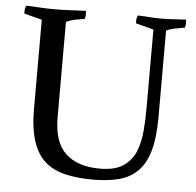

<svg xmlns="http://www.w3.org/2000/svg" viewBox="-52 -758 849 831"><g transform="rotate(5 372.5 -342.5)"><path d="M641 -275Q641 -185 624.5 -127.5Q608 -70 575 -37.5Q542 -5 493.5 7.5Q445 20 382 20Q315 20 262.5 8Q210 -4 174 -35Q138 -66 119.5 -122Q101 -178 101 -265V-650L24 -670Q21 -689 29 -705Q56 -704 89.5 -702Q123 -700 151 -700Q180 -700 220 -702Q260 -704 288 -705Q291 -686 286 -670Q266 -667 246 -663Q226 -659 206 -650V-235Q206 -128 258 -79Q310 -30 407 -30Q473 -30 509.5 -55Q546 -80 562 -120.5Q578 -161 582 -209.5Q586 -258 586 -305V-650L509 -670Q506 -689 514 -705Q541 -704 564.5 -702Q588 -700 616 -700Q645 -700 670 -702Q695 -704 723 -705Q726 -686 721 -670Q697 -666 677 -662Q657 -658 641 -650Z"/></g></svg>

Font: Alike
Style: Regular
Weight: 400
Designer: Sveta Sebyakina
Foundry: Cyreal (www.cyreal.org)
Version: Version 1.301; ttfautohint (v1.8.4.7-5d5b)